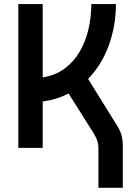

<svg xmlns="http://www.w3.org/2000/svg" viewBox="-20 -713 626 926"><path d="M68.4 0V-693.4H186V-339.8Q246.6 -349.1 290.8 -381.6Q335 -414.1 363.8 -463.1Q392.6 -512.2 406.5 -571.5Q420.4 -630.9 420.4 -693.4H539.1Q539.1 -588.9 504.6 -494.1Q470.2 -399.4 404.8 -332.5L547.9 -102.1Q572.3 -62.5 572.3 -10.7V192.9H454.6V-1Q454.6 -18.1 448.7 -35.4Q442.9 -52.7 427.2 -77.6L310.5 -262.2Q252.9 -231.9 186 -223.6V0Z"/></svg>

Font: CaskaydiaCove NF SemiBold
Style: Regular
Weight: 600
Designer: Aaron Bell
Foundry: Saja Typeworks
Version: Version 2111.001; VTT 6.35;Nerd Fonts 3.2.1